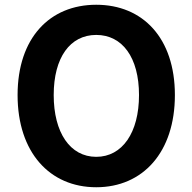

<svg xmlns="http://www.w3.org/2000/svg" viewBox="-20 -774 810 808"><path d="M385 14C581 14 716 -133 716 -374C716 -614 581 -754 385 -754C189 -754 54 -614 54 -374C54 -133 189 14 385 14ZM385 -114C275 -114 206 -216 206 -374C206 -532 275 -627 385 -627C495 -627 565 -532 565 -374C565 -216 495 -114 385 -114Z"/></svg>

Font: Noto Sans Mono CJK HK
Style: Bold
Weight: 700
Designer: Ryoko NISHIZUKA 西塚涼子 (kana, bopomofo & ideographs); Paul D. Hunt (Latin, Greek & Cyrillic); Sandoll Communications 산돌커뮤니
Foundry: Adobe
Version: Version 2.004;hotconv 1.0.118;makeotfexe 2.5.65603